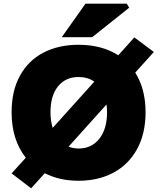

<svg xmlns="http://www.w3.org/2000/svg" viewBox="-20 -968 882 1042"><path d="M43 -27 120 -112Q43 -209 43 -359Q43 -475 88.5 -557.5Q134 -640 216 -682.5Q298 -725 406 -725Q533 -725 622 -668L709 -765L815 -686L714 -574Q770 -485 770 -359Q770 -244 724.5 -160Q679 -76 596.5 -31.5Q514 13 406 13Q303 13 223 -28L149 54ZM561 -359Q561 -380 558 -401L352 -172Q379 -162 406 -162Q477 -162 519 -215Q561 -268 561 -359ZM444 -948H668L681 -926L480 -766H315ZM266 -274 492 -525Q456 -550 406 -550Q336 -550 295 -499.5Q254 -449 254 -359Q254 -312 266 -274Z"/></svg>

Font: Nebula Sans Black
Style: Regular
Weight: 900
Designer: Paul D. Hunt for Adobe (as Source Sans)
Foundry: Nebula Entertainment & Broadcasting LLC
Version: Version 1.010